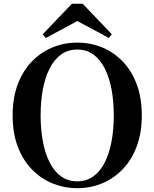

<svg xmlns="http://www.w3.org/2000/svg" viewBox="-20 -987 825 1026"><path d="M421.9 -967 577.5 -803.8 561.9 -784.1 353.1 -896.1H433.2L224.9 -784.1L208.5 -803.8L364.1 -967ZM392.9 18.6Q324.2 18.6 261.8 -6.5Q199.5 -31.6 151.1 -81Q102.7 -130.4 75.1 -202.8Q47.6 -275.2 47.6 -370.5Q47.6 -464.8 75.1 -537.3Q102.7 -609.9 151.1 -659.3Q199.5 -708.6 261.8 -734Q324.2 -759.4 392.9 -759.4Q462.5 -759.4 524.4 -734.3Q586.3 -709.2 634.4 -659.8Q682.6 -610.4 710.1 -537.9Q737.7 -465.3 737.7 -370.5Q737.7 -276.2 710.1 -203.4Q682.6 -130.6 634.4 -81.3Q586.3 -31.9 524.4 -6.6Q462.5 18.6 392.9 18.6ZM392.9 -18Q442.6 -18 479.3 -44.8Q515.9 -71.5 540 -119.4Q564.1 -167.3 576.1 -231.5Q588 -295.6 588 -370.5Q588 -445.3 576.1 -509.2Q564.1 -573 540 -620.8Q515.9 -668.7 479.3 -695.5Q442.6 -722.2 392.9 -722.2Q343.1 -722.2 306.2 -695.5Q269.3 -668.7 245.1 -620.8Q220.9 -573 209 -509.2Q197 -445.3 197 -370.5Q197 -295.6 209 -231.5Q220.9 -167.3 245.1 -119.4Q269.3 -71.5 306.2 -44.8Q343.1 -18 392.9 -18Z"/></svg>

Font: Noto Serif JP
Style: Regular
Weight: 200
Designer: Ryoko NISHIZUKA 西塚涼子 (kana & ideographs); Frank Grießhammer (Latin, Greek & Cyrillic); Wenlong ZHANG 张文龙 (bopomofo); San
Foundry: Adobe
Version: Version 2.001;hotconv 1.1.0;makeotfexe 2.6.0